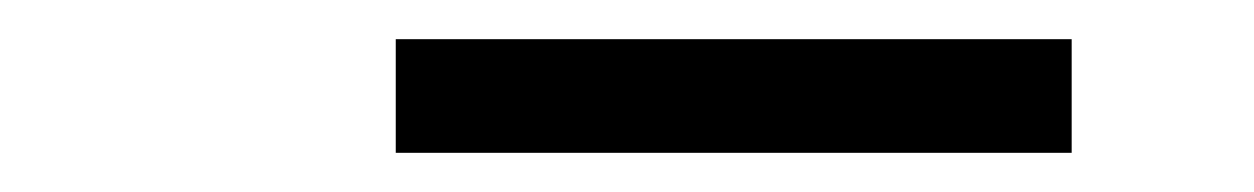

<svg xmlns="http://www.w3.org/2000/svg" viewBox="-20 -719 640 98"><path d="M182 -641V-699H527V-641Z"/></svg>

Font: Iosevka SS04 Light Extended
Style: Italic
Weight: 300
Width: 7
Italic angle: -9°
Monospace: yes
Designer: Belleve Invis
Foundry: Belleve Invis
Version: Version 19.0.0; ttfautohint (v1.8.4)